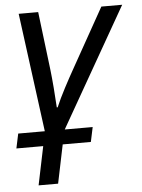

<svg xmlns="http://www.w3.org/2000/svg" viewBox="-69 -579 639 863"><g transform="rotate(-5 250.0 -148.0)"><path d="M-15 66 -1 0H119L48 -536H136L168 -273Q172 -239 176 -190Q180 -141 182 -102H186Q202 -140 226.5 -186.5Q251 -233 272 -270L421 -536H515L209 0H335L321 66H194L158 240H70L106 66Z"/></g></svg>

Font: BC Sans
Style: Italic
Weight: 400
Italic angle: -12°
Designer: Monotype Design Team
Designer: Province of B.C.
Foundry: Monotype Imaging Inc.
Version: Version 2.000;GOOG;noto-source:20170915:90ef993387c0